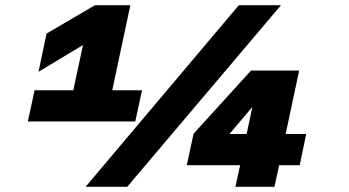

<svg xmlns="http://www.w3.org/2000/svg" viewBox="-20 -718 1340 738"><path d="M236 -251 299 -545 128 -442 159 -589 345 -698H481L386 -251ZM113 -371H526L500 -251H87ZM309 0 898 -698H1060L469 0ZM885 0 903 -83H698L724 -204L945 -447H1130L1078 -203H1157L1132 -83H1053L1035 0ZM862 -203H928L950 -307Z"/></svg>

Font: Azeret Mono Thin Black
Style: Italic
Weight: 900
Italic angle: -12°
Version: Version 1.002